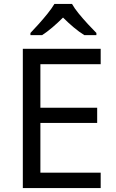

<svg xmlns="http://www.w3.org/2000/svg" viewBox="-20 -964 596 984"><path d="M496 0H97V-714H496V-635H187V-412H478V-334H187V-79H496ZM349 -944Q361 -922 383.5 -894.5Q406 -867 430.5 -840.5Q455 -814 474 -795V-784H412Q386 -800 358 -823.5Q330 -847 303 -874Q276 -847 249 -824Q222 -801 196 -784H136V-795Q155 -815 178.5 -841Q202 -867 224 -894.5Q246 -922 259 -944Z"/></svg>

Font: Noto Sans Tai Le
Style: Regular
Weight: 400
Designer: Monotype Design Team
Foundry: Monotype Imaging Inc.
Version: Version 2.002; ttfautohint (v1.8.4.7-5d5b)